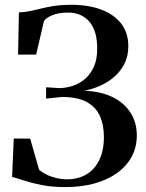

<svg xmlns="http://www.w3.org/2000/svg" viewBox="-20 -771 608 802"><path d="M253 10.5Q197 10.5 153.5 1.8Q110 -7 79.2 -17.2Q48.5 -27.5 30.5 -32L37.5 -192.5L106 -192L143.5 -61.5Q155 -51.5 173.5 -42.2Q192 -33 214.8 -27.5Q237.5 -22 260 -22Q305.5 -22 340 -42Q374.5 -62 394.2 -101.5Q414 -141 414 -199Q414 -249.5 397 -287Q380 -324.5 341.8 -345.2Q303.5 -366 239 -366L172.5 -359V-406.5L226.5 -403Q255 -403 283.2 -412.2Q311.5 -421.5 334.8 -441Q358 -460.5 372 -491.8Q386 -523 386 -567.5Q386 -643.5 352.8 -681Q319.5 -718.5 265.5 -718.5Q224 -718.5 197.8 -707.2Q171.5 -696 163.5 -682.5L131 -543H55.5L59 -719Q85 -720.5 107.8 -725.2Q130.5 -730 154.5 -736Q178.5 -742 208 -746.5Q237.5 -751 277.5 -751Q349.5 -751 403.2 -730.8Q457 -710.5 486.5 -672Q516 -633.5 516 -578Q516 -536 499.2 -503.8Q482.5 -471.5 455 -448.2Q427.5 -425 395 -411.2Q362.5 -397.5 331 -392Q402 -389.5 451 -365Q500 -340.5 525.8 -299.5Q551.5 -258.5 551.5 -205.5Q551.5 -155.5 529.5 -115.5Q507.5 -75.5 467.5 -47.2Q427.5 -19 373 -4.2Q318.5 10.5 253 10.5Z"/></svg>

Font: Merriweather 120pt SemiBold
Style: Regular
Weight: 600
Version: Version 2.100